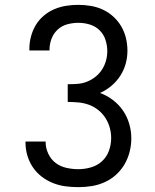

<svg xmlns="http://www.w3.org/2000/svg" viewBox="-20 -763 640 791"><path d="M303 8Q276 8 249.5 4.5Q223 1 198 -9Q173 -19 151.5 -35.5Q130 -52 115 -74.5Q100 -97 92.5 -123Q85 -149 85 -176V-180H168V-177Q168 -153 179 -129.5Q190 -106 209.5 -91.5Q229 -77 253.5 -71.5Q278 -66 303 -66Q329 -66 355 -73.5Q381 -81 400.5 -99Q420 -117 429 -142.5Q438 -168 438 -194Q438 -216 432 -237.5Q426 -259 414 -277.5Q402 -296 384.5 -310Q367 -324 346 -331.5Q325 -339 303 -341Q281 -343 259 -343V-416Q279 -416 299.5 -417.5Q320 -419 338.5 -426.5Q357 -434 373 -446.5Q389 -459 400 -476Q411 -493 416.5 -512.5Q422 -532 422 -552Q422 -576 414.5 -599Q407 -622 390 -638.5Q373 -655 350 -662Q327 -669 303 -669Q280 -669 257.5 -663Q235 -657 218 -641.5Q201 -626 192.5 -604Q184 -582 184 -559V-555H101V-562Q101 -587 107.5 -612Q114 -637 127 -659Q140 -681 160 -698Q180 -715 203.5 -725Q227 -735 252 -739Q277 -743 303 -743Q329 -743 355 -738.5Q381 -734 404.5 -723Q428 -712 447.5 -694Q467 -676 480 -653.5Q493 -631 499 -605.5Q505 -580 505 -554Q505 -526 497.5 -499.5Q490 -473 475 -450Q460 -427 438.5 -409Q417 -391 392 -380Q420 -370 445 -351Q470 -332 487 -307Q504 -282 512.5 -252.5Q521 -223 521 -193Q521 -165 514 -137.5Q507 -110 493 -86Q479 -62 458 -43Q437 -24 411.5 -12.5Q386 -1 358.5 3.5Q331 8 303 8Z"/></svg>

Font: Iosevka HT Extended
Style: Regular
Weight: 400
Width: 7
Monospace: yes
Designer: Belleve Invis
Foundry: Belleve Invis
Version: Version 32.3.0; ttfautohint (v1.8.4)